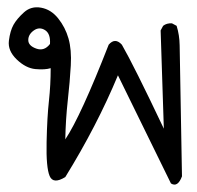

<svg xmlns="http://www.w3.org/2000/svg" viewBox="-20 -318 540 527"><path d="M449.2 185.5Q330.1 -57.6 303.7 -111.3Q246.1 27.3 159.2 168Q126 188.5 116.2 165Q106.4 141.6 107.9 72.3Q109.4 2.9 114.3 -41Q119.1 -85 119.1 -130.9Q103.5 -126 77.1 -128.4Q50.8 -130.9 25.9 -154.8Q1 -178.7 4.4 -206.1Q7.8 -233.4 17.1 -250Q26.4 -266.6 45.9 -284.2Q65.4 -301.8 92.8 -296.9Q120.1 -292 139.6 -267.6Q159.2 -243.2 168 -212.4Q176.8 -181.6 174.3 -138.2Q171.9 -94.7 166 -42Q160.2 10.7 159.2 64.5Q201.2 2 278.3 -195.3Q295.9 -215.8 314.5 -195.3Q346.7 -139.6 429.7 35.2L420.9 -234.4L427.7 -247.1Q437.5 -254.9 452.1 -253.9L464.8 -247.1Q472.7 -221.7 473.1 -193.8Q473.6 -166 479.5 166Q467.8 197.3 449.2 185.5ZM117.2 -197.3Q119.1 -225.6 103.5 -235.4Q87.9 -245.1 72.8 -234.4Q57.6 -223.6 57.6 -208Q57.6 -192.4 79.6 -184.6Q101.6 -176.8 117.2 -197.3Z"/></svg>

Font: JasonHandwriting4
Style: Regular
Weight: 400
Version: Version 1.01.21